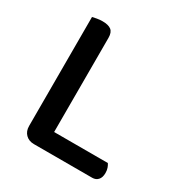

<svg xmlns="http://www.w3.org/2000/svg" viewBox="-147 -726 799 839"><g transform="rotate(30 252.0 -306.5)"><path d="M140 1Q114 1 98 -15Q82 -31 82 -57V-607Q90 -609 103.5 -611.5Q117 -614 132 -614Q161 -614 175.5 -603Q190 -592 190 -564V-89H461Q466 -82 470 -71Q474 -60 474 -46Q474 -23 463 -11Q452 1 434 1H140Z"/></g></svg>

Font: Baloo Paaji 2 Medium
Style: Regular
Weight: 500
Designer: Shuchita Grover, Noopur Datye and Ek Type
Foundry: Ek Type
Version: Version 1.640;hotconv 1.0.111;makeotfexe 2.5.65597; ttfautoh